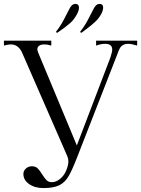

<svg xmlns="http://www.w3.org/2000/svg" viewBox="-20 -947 718 977"><path d="M99 -62Q99 -78 112 -89.5Q125 -101 142 -101Q161 -101 172 -90Q183 -79 195 -59Q207 -40 217 -30Q227 -20 244 -20Q264 -20 283.5 -35Q303 -50 314 -73Q328 -104 328 -125Q328 -140 323 -151L92 -680Q73 -721 35 -721Q20 -721 0 -715V-740H241V-715Q222 -721 205 -721Q189 -721 179.5 -714.5Q170 -708 170 -696Q170 -692 174 -680L371 -207L542 -655L549 -680Q551 -686 551 -695Q551 -724 515 -724Q494 -724 469 -715V-740H678V-715Q649 -724 632 -724Q602 -724 589 -700Q582 -686 577 -671L375 -153Q348 -83 329.5 -51Q311 -19 282 -4.5Q253 10 201 10Q157 10 128 -10.5Q99 -31 99 -62ZM315 -867 326 -888Q328 -891 333.5 -902.5Q339 -914 346.5 -920.5Q354 -927 364 -927Q382 -927 382 -907Q382 -897 375 -881Q359 -849 336.5 -829Q314 -809 271 -780L264 -784Q281 -806 293 -826Q305 -846 315 -867ZM438 -867 449 -888Q451 -891 456.5 -902.5Q462 -914 469.5 -920.5Q477 -927 487 -927Q505 -927 505 -907Q505 -897 498 -881Q485 -856 467.5 -839Q450 -822 417 -797L394 -780L387 -784Q404 -806 416 -826Q428 -846 438 -867Z"/></svg>

Font: Viaoda Libre
Style: Regular
Weight: 400
Designer: Gydient
Version: Version 2.000